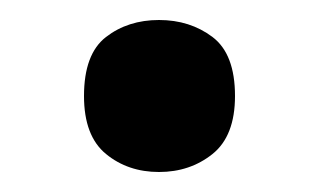

<svg xmlns="http://www.w3.org/2000/svg" viewBox="-20 -162 319 192"><path d="M64 -66Q64 -108 86 -125Q108 -142 139 -142Q170 -142 192.5 -125Q215 -108 215 -66Q215 -26 192.5 -8Q170 10 139 10Q108 10 86 -8Q64 -26 64 -66Z"/></svg>

Font: Noto Sans Sinhala UI SemiBold
Style: Regular
Weight: 600
Designer: Jelle Bosma - Monotype Design Team
Foundry: Monotype Imaging Inc.
Version: Version 2.006; ttfautohint (v1.8.4.7-5d5b)